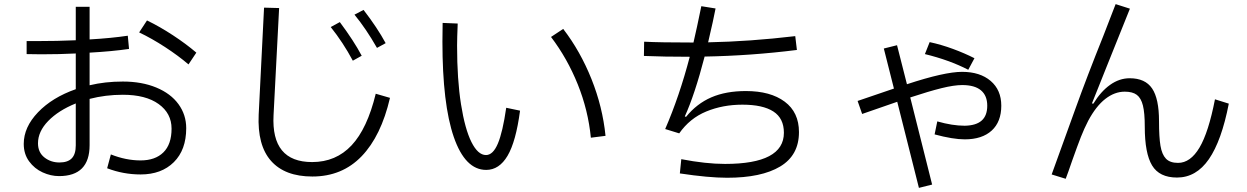

<svg xmlns="http://www.w3.org/2000/svg" viewBox="-20 -834 6040 930"><path d="M882 -213Q882 -108 822 -48.5Q762 11 661 11Q577 11 499 -19L517 -86Q590 -57 661 -57Q732 -57 771.5 -96Q811 -135 811 -211Q811 -285 748.5 -330Q686 -375 575 -375Q491 -375 414 -355V-131Q414 19 266 19Q226 19 186.5 1Q147 -17 121 -52.5Q95 -88 95 -137Q95 -218 164 -290Q233 -362 347 -402V-575Q268 -571 180 -571Q130 -571 109 -572V-635H158Q258 -635 347 -639V-801H414V-643Q519 -649 599 -661L605 -597Q523 -585 414 -579V-421Q489 -439 575 -439Q667 -439 737 -410Q807 -381 844.5 -329.5Q882 -278 882 -213ZM692 -735Q754 -705 818 -663Q882 -621 931 -579L893 -522Q844 -564 779.5 -606Q715 -648 654 -677ZM347 -333Q263 -299 213.5 -248Q164 -197 164 -140Q164 -96 195 -71.5Q226 -47 268 -47Q308 -47 327.5 -67Q347 -87 347 -130Z M1259 -797 1332 -795 1305 -276Q1293 -49 1492 -49Q1607 -49 1683 -130Q1759 -211 1800 -380L1869 -360Q1826 -175 1731.5 -77Q1637 21 1493 21Q1360 21 1293 -54.5Q1226 -130 1233 -279ZM1806 -602Q1753 -695 1697 -763L1741 -786Q1808 -699 1848 -625ZM1689 -540Q1642 -628 1582 -703L1626 -727Q1694 -636 1732 -564Z M2123 -632 2124 -723 2197 -720Q2194 -648 2194 -613Q2194 -449 2213 -329Q2232 -209 2263.5 -146Q2295 -83 2334 -83Q2368 -83 2391.5 -138.5Q2415 -194 2432 -312L2499 -298Q2479 -148 2438.5 -79.5Q2398 -11 2335 -11Q2233 -11 2178 -170.5Q2123 -330 2123 -632ZM2842 -167Q2829 -300 2778.5 -425.5Q2728 -551 2649 -655L2708 -694Q2791 -586 2845 -451Q2899 -316 2913 -176Z M3850 -194Q3850 -82 3759 -27.5Q3668 27 3502 27Q3412 27 3273 6L3280 -63Q3399 -40 3492 -40Q3777 -40 3777 -191Q3777 -261 3726 -294Q3675 -327 3576 -327Q3481 -327 3401 -294Q3321 -261 3270 -188L3202 -209Q3271 -368 3321 -559Q3195 -559 3099 -563L3100 -632Q3177 -628 3339 -628Q3355 -696 3377 -804L3446 -793Q3437 -744 3410 -629Q3612 -633 3832 -659L3840 -592Q3617 -564 3393 -560Q3345 -375 3297 -270L3303 -268Q3355 -332 3425.5 -362.5Q3496 -393 3593 -393Q3712 -393 3781 -341.5Q3850 -290 3850 -194Z M4670 -496Q4579 -543 4460 -572L4483 -630Q4539 -618 4596 -597Q4653 -576 4700 -552ZM4830 -322Q4830 -244 4783.5 -201.5Q4737 -159 4653 -159Q4596 -159 4507 -183L4520 -246Q4593 -225 4653 -225Q4708 -226 4735 -250Q4762 -274 4762 -322Q4762 -371 4731.5 -396.5Q4701 -422 4641 -422Q4601 -422 4540.5 -407Q4480 -392 4389 -362L4495 60L4431 76L4326 -341L4156 -282L4134 -345L4310 -405L4261 -599L4325 -615L4373 -426Q4555 -486 4640 -486Q4727 -486 4778.5 -442Q4830 -398 4830 -322Z M5074 11 5189 -307Q5244 -460 5325 -662Q5386 -820 5384 -814L5453 -792L5339 -508Q5321 -463 5303.5 -419Q5286 -375 5269 -333L5276 -332Q5312 -391 5357 -423Q5402 -455 5452 -455Q5527 -455 5560.5 -405.5Q5594 -356 5594 -247Q5594 -170 5601 -128Q5608 -86 5627.5 -65.5Q5647 -45 5686 -45Q5746 -45 5790 -119Q5834 -193 5865 -353L5932 -332Q5897 -152 5835.5 -63Q5774 26 5681 26Q5596 26 5560.5 -32.5Q5525 -91 5525 -220Q5525 -287 5516 -323Q5507 -359 5486.5 -374.5Q5466 -390 5428 -390Q5379 -390 5334 -355Q5289 -320 5251 -249Q5231 -210 5215.5 -170.5Q5200 -131 5173 -55Q5154 1 5142 32Z"/></svg>

Font: IBM Plex Sans SC
Style: Regular
Weight: 400
Designer: Mike Abbink; Paul van der Laan; Pieter van Rosmalen; Eunyou Noh; Wujin Sim; Chorong Kim; Dohee Lee; Yejin We; Jinhee Kim
Foundry: Sandoll Inc.
Version: Version 1.000